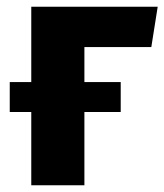

<svg xmlns="http://www.w3.org/2000/svg" viewBox="-20 -551 489 571"><path d="M449 -531H73V-307H9V-218H73V0H231V-218H339V-307H231V-411H430Z"/></svg>

Font: Fira Sans
Style: Bold
Weight: 700
Designer: Carrois Corporate & Edenspiekermann AG
Foundry: Carrois Corporate GbR & Edenspiekermann AG
Version: Version 4.203